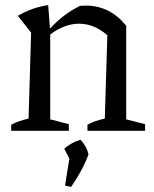

<svg xmlns="http://www.w3.org/2000/svg" viewBox="-20 -513 603 753"><path d="M24 0V-24Q38 -31 54 -37Q70 -43 92 -48L102 -385L50 -451Q106 -484 169 -493L176 -401Q203 -430 232 -452Q261 -474 294 -490Q305 -491 317 -491Q411 -491 475 -412V-45L549 -26V0H323V-24Q336 -31 352 -37Q368 -43 391 -48L401 -375Q349 -420 290 -420Q234 -420 177 -378V-45L250 -26V0ZM235 215 252 109 232 70Q261 45 296 35Q307 47 315 61Q323 75 327 93Q315 125 298 156.5Q281 188 259 220Z"/></svg>

Font: Piazzolla
Style: Regular
Weight: 400
Designer: Juan Pablo del Peral
Foundry: Huerta Tipografica
Version: Version 1.330